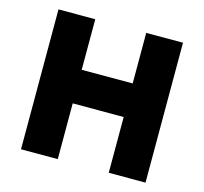

<svg xmlns="http://www.w3.org/2000/svg" viewBox="-102 -814 986 928"><g transform="rotate(15 391.0 -350.0)"><path d="M79.5 0V-700H263.5V-447H518.5V-700H702.5V0H518.5V-279H263.5V0Z"/></g></svg>

Font: Geologica ExtraBold
Style: Regular
Weight: 800
Designer: Sindre Bremnes, Frode Helland
Foundry: Monokrom Skriftforlag AS
Version: Version 1.010;gftools[0.9.28]